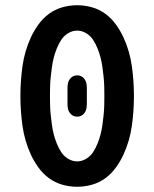

<svg xmlns="http://www.w3.org/2000/svg" viewBox="-20 -702 590 734"><path d="M275 12Q246 12 218 4Q190 -4 167 -21Q144 -38 127 -61.5Q110 -85 98 -111Q86 -137 78 -164.5Q70 -192 66 -220.5Q62 -249 60 -277.5Q58 -306 58 -335Q58 -364 60 -392.5Q62 -421 66 -449.5Q70 -478 78 -505.5Q86 -533 98 -559Q110 -585 127 -608.5Q144 -632 167 -649Q190 -666 218 -674Q246 -682 275 -682Q304 -682 332 -674Q360 -666 383 -649Q406 -632 423 -608.5Q440 -585 452 -559Q464 -533 472 -505.5Q480 -478 484 -449.5Q488 -421 490 -392.5Q492 -364 492 -335Q492 -306 490 -277.5Q488 -249 484 -220.5Q480 -192 472 -164.5Q464 -137 452 -111Q440 -85 423 -61.5Q406 -38 383 -21Q360 -4 332 4Q304 12 275 12ZM275 -85Q293 -85 309.5 -95Q326 -105 336 -120.5Q346 -136 353 -153.5Q360 -171 364.5 -188.5Q369 -206 371.5 -224.5Q374 -243 376 -261.5Q378 -280 378.5 -298.5Q379 -317 379 -335Q379 -353 378.5 -371.5Q378 -390 376 -408.5Q374 -427 371.5 -445.5Q369 -464 364.5 -481.5Q360 -499 353 -516.5Q346 -534 336 -549.5Q326 -565 309.5 -575Q293 -585 275 -585Q257 -585 240.5 -575Q224 -565 214 -549.5Q204 -534 197 -516.5Q190 -499 185.5 -481.5Q181 -464 178.5 -445.5Q176 -427 174 -408.5Q172 -390 171.5 -371.5Q171 -353 171 -335Q171 -317 171.5 -298.5Q172 -280 174 -261.5Q176 -243 178.5 -224.5Q181 -206 185.5 -188.5Q190 -171 197 -153.5Q204 -136 214 -120.5Q224 -105 240.5 -95Q257 -85 275 -85ZM275 -256Q266 -256 258.5 -260Q251 -264 246 -271.5Q241 -279 239.5 -287.5Q238 -296 238 -304V-366Q238 -374 239.5 -382.5Q241 -391 246 -398.5Q251 -406 258.5 -410Q266 -414 275 -414Q284 -414 291.5 -410Q299 -406 304 -398.5Q309 -391 310.5 -382.5Q312 -374 312 -366V-304Q312 -296 310.5 -287.5Q309 -279 304 -271.5Q299 -264 291.5 -260Q284 -256 275 -256Z"/></svg>

Font: Lode
Style: Bold
Weight: 700
Monospace: yes
Designer: Belleve Invis
Foundry: Belleve Invis
Version: Version 29.2.0; ttfautohint (v1.8.3)